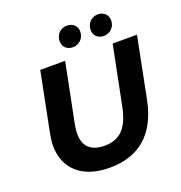

<svg xmlns="http://www.w3.org/2000/svg" viewBox="-158 -1034 1111 1181"><g transform="rotate(-20 398.0 -444.0)"><path d="M400 -762C439 -762 475 -792 475 -838C475 -876 446 -900 409 -900C370 -900 335 -870 335 -824C335 -786 363 -762 400 -762ZM603 -762C642 -762 677 -792 677 -838C677 -876 648 -900 612 -900C572 -900 538 -870 538 -824C538 -786 566 -762 603 -762ZM359 12C556 12 675 -94 717 -301L796 -700H637L559 -311C532 -180 475 -126 377 -126C290 -126 242 -167 242 -252C242 -270 244 -289 248 -311L326 -700H163L85 -308C80 -282 77 -257 77 -233C77 -82 183 12 359 12Z"/></g></svg>

Font: AWKNG-Font
Style: Bold Italic
Weight: 700
Italic angle: -11.3°
Designer: Awakening Church
Foundry: Awakening Church
Version: Version 1.700;PS 001.700;hotconv 1.0.88;makeotf.lib2.5.64775